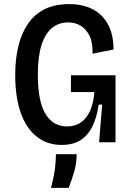

<svg xmlns="http://www.w3.org/2000/svg" viewBox="-20 -692 639 934"><path d="M280 13Q210 13 159 -27Q108 -67 81 -143Q54 -219 54 -328Q54 -403 69 -466Q84 -529 115.5 -575.5Q147 -622 196.5 -647Q246 -672 317 -672Q373 -672 414 -655Q455 -638 481.5 -608Q508 -578 520.5 -537.5Q533 -497 532 -451L430 -431Q432 -483 416 -516.5Q400 -550 373 -566.5Q346 -583 312 -583Q266 -583 233 -556Q200 -529 182 -473Q164 -417 164 -329Q164 -259 174.5 -210.5Q185 -162 204.5 -132.5Q224 -103 250 -90Q276 -77 306 -77Q345 -77 373 -96Q401 -115 418 -152.5Q435 -190 439 -244H325V-326H542V-227V0H462L477 -183H460Q451 -120 429 -76Q407 -32 370.5 -9.5Q334 13 280 13ZM228 222Q245 157 248.5 119Q252 81 252 58H353Q353 103 340.5 145Q328 187 314 222Z"/></svg>

Font: Bricolage Grotesque SemiCondensed Medium
Style: Regular
Weight: 500
Width: 4
Designer: Mathieu Triay
Foundry: Atelier Triay
Version: Version 1.001;gftools[0.9.33.dev8+g029e19f]